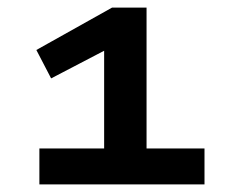

<svg xmlns="http://www.w3.org/2000/svg" viewBox="-20 -725 610 507"><path d="M84 -238V-333H255V-609L301 -615L115 -518L76 -593L276 -705H367V-333H520V-238Z"/></svg>

Font: Nunito Sans 7pt Expanded
Style: Bold
Weight: 700
Width: 7
Designer: Vernon Adams
Foundry: Vernon Adams
Version: Version 3.101;gftools[0.9.27]